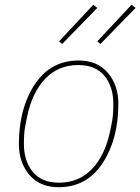

<svg xmlns="http://www.w3.org/2000/svg" viewBox="-20 -771 587 803"><path d="M387 -738 240 -587 227 -598 370 -751ZM547 -738 400 -587 387 -598 530 -751ZM225 12Q147 12 103 -39.5Q59 -91 59 -169Q59 -317 125 -417.5Q191 -518 309 -518Q387 -518 431 -466.5Q475 -415 475 -337Q475 -189 409 -88.5Q343 12 225 12ZM227 -7Q310 -7 365 -64.5Q420 -122 441 -225L449 -265Q454 -292 454 -337Q454 -408 417 -453.5Q380 -499 307 -499Q224 -499 169 -441.5Q114 -384 93 -281L85 -241Q80 -214 80 -169Q80 -98 117 -52.5Q154 -7 227 -7Z"/></svg>

Font: IBM Plex Sans Thin
Style: Italic
Weight: 100
Italic angle: -11.31°
Designer: Mike Abbink, Paul van der Laan, Pieter van Rosmalen
Foundry: Bold Monday
Version: Version 3.0